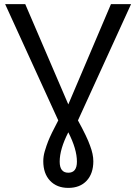

<svg xmlns="http://www.w3.org/2000/svg" viewBox="-20 -708 664 936"><path d="M313 208Q257 208 224 173Q191 138 191 78Q191 54 198 30Q207 0 215 -20Q228 -53 264 -121L5 -688H103L313 -199L521 -688H619L360 -121Q405 -39 419 2Q435 44 435 78Q435 138 402.5 173Q370 208 313 208ZM355 80Q355 19 313 -63Q271 19 271 80Q271 134 313 134Q355 134 355 80Z"/></svg>

Font: Libra Sans
Style: Regular
Weight: 400
Foundry: Context Ltd
Version: Version 1.002